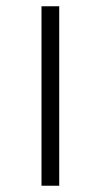

<svg xmlns="http://www.w3.org/2000/svg" viewBox="-20 -592 331 619"><path d="M113.8 6.8V-571.8H170.9V6.8Z"/></svg>

Font: Linux Biolinum G
Style: Regular
Weight: 400
Designer: Philipp H. Poll
Foundry: Philipp H. Poll
Version: Version 1.1.0 ; ttfautohint (v1.6)